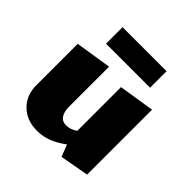

<svg xmlns="http://www.w3.org/2000/svg" viewBox="-169 -749 897 897"><g transform="rotate(45 279.0 -301.0)"><path d="M510 -441V-12L367 14L344 -45Q307 -18 272.5 -4.5Q238 9 199 9Q132 9 89.5 -32Q47 -73 47 -139V-413L226 -441V-176Q226 -143 239 -124Q252 -105 278 -105Q306 -105 333 -124V-413ZM140 -616H431V-507H140Z"/></g></svg>

Font: Ysabeau Heavy
Style: Regular
Weight: 800
Designer: Christian Thalmann (Catharsis Fonts)
Version: Version 0.003